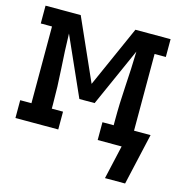

<svg xmlns="http://www.w3.org/2000/svg" viewBox="-103 -623 826 875"><g transform="rotate(15 310.0 -185.5)"><path d="M565 159H470L506 0H393V-84H446V-106Q446 -188 451.5 -270.5Q457 -353 459 -435L336 -159H264L141 -435Q143 -353 148.5 -270.5Q154 -188 154 -106V-84H207V0H5V-84H58V-446H5V-530H171L300 -240L429 -530H595V-446H542V-84H620Z"/></g></svg>

Font: Iosevka Slab Medium Extended
Style: Regular
Weight: 500
Width: 7
Monospace: yes
Designer: Belleve Invis
Foundry: Belleve Invis
Version: Version 11.1.1; ttfautohint (v1.8.3)